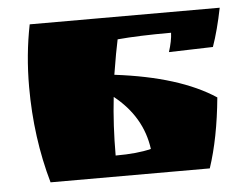

<svg xmlns="http://www.w3.org/2000/svg" viewBox="-42 -551 790 603"><g transform="rotate(-5 353.0 -250.0)"><path d="M305 -66Q374 -66 417 -77Q403 -180 315 -250Q305 -161 305 -66ZM53 -304Q53 -406 72 -500H671Q657 -430 639 -379Q615 -378 569.5 -377Q524 -376 500 -375Q511 -409 512 -435Q409 -435 343 -429Q335 -393 323 -319Q527 -294 639 -220Q627 -93 596 0H94Q53 -144 53 -304Z"/></g></svg>

Font: Ruslan Display
Style: Regular
Weight: 400
Version: Version 1.000